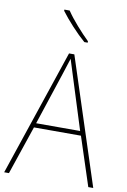

<svg xmlns="http://www.w3.org/2000/svg" viewBox="-102 -1062 708 1070"><g transform="rotate(10 252.0 -526.5)"><path d="M476 -51 386 -326H120L27 -51H0L241 -766H271L504 -51ZM282 -652Q276 -672 269.5 -692Q263 -712 255 -738Q248 -716 241 -694.5Q234 -673 227 -651L128 -351H377ZM203 -1002Q227 -966 264 -924Q301 -882 333 -851V-843H314Q278 -874 238.5 -917Q199 -960 173 -995V-1002Z"/></g></svg>

Font: Noto Sans Tamil UI SemiCondensed Thin
Style: Regular
Weight: 100
Width: 4
Designer: Jelle Bosma - Monotype Design Team
Foundry: Monotype Imaging Inc.
Version: Version 2.004; ttfautohint (v1.8.4.7-5d5b)